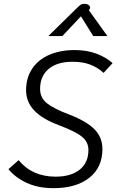

<svg xmlns="http://www.w3.org/2000/svg" viewBox="-20 -971 614 1001"><path d="M24 -89 77 -136Q148 -50 270 -50Q350 -50 395.5 -86.5Q441 -123 441 -189Q441 -231 407 -258.5Q373 -286 285 -319Q200 -351 158 -395.5Q116 -440 116 -501Q116 -565 147.5 -612.5Q179 -660 236.5 -685Q294 -710 369 -710Q432 -710 482 -691.5Q532 -673 567 -642L520 -591Q490 -619 451 -634Q412 -649 358 -649Q278 -649 233.5 -611.5Q189 -574 189 -507Q189 -461 225 -432.5Q261 -404 343 -373Q431 -339 472.5 -297Q514 -255 514 -194Q514 -98 445.5 -44Q377 10 259 10Q179 10 119.5 -17.5Q60 -45 24 -89ZM383 -931Q395 -943 402 -947Q409 -951 419 -951Q434 -951 442 -945Q450 -939 450 -931Q450 -926 447 -923L443 -918L540 -783H466L402 -886L305 -783H232Z"/></svg>

Font: Niramit Light
Style: Italic
Weight: 300
Italic angle: -10°
Designer: Katatrad Aksorn Co.,Ltd.
Foundry: Cadson Demak Co.,Ltd.
Version: Version 1.000; ttfautohint (v1.6)